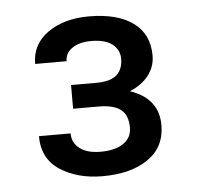

<svg xmlns="http://www.w3.org/2000/svg" viewBox="-38 -761 503 481"><g transform="rotate(-5 213.0 -521.0)"><path d="M206.5 -554.2Q241.7 -554.2 257.6 -568.4Q273.4 -582.5 273.4 -608.9Q273.4 -631.3 255.6 -645.5Q237.8 -659.7 201.7 -659.7Q172.9 -659.7 154.8 -647.5Q136.7 -635.3 136.7 -614.7H57.6Q57.6 -664.1 98.4 -692.9Q139.2 -721.7 201.7 -721.7Q272.9 -721.7 312.7 -693.1Q352.5 -664.6 352.5 -609.9Q352.5 -582.5 335.7 -560.5Q318.8 -538.6 288.1 -525.9Q323.2 -514.2 341.3 -491.5Q359.4 -468.8 359.4 -434.6Q359.4 -379.4 316.4 -349.6Q273.4 -319.8 201.7 -319.8Q139.2 -319.8 95.2 -348.1Q51.3 -376.5 51.3 -433.6H130.9Q130.9 -409.7 149.7 -395.5Q168.5 -381.3 201.7 -381.3Q239.3 -381.3 259.8 -395.8Q280.3 -410.2 280.3 -435.1Q280.3 -466.8 262.2 -480.7Q244.1 -494.6 206.5 -494.6H142.6V-554.2Z"/></g></svg>

Font: Roboto Web
Style: Regular
Weight: 400
Designer: Google
Version: Version 1.200310; 2013